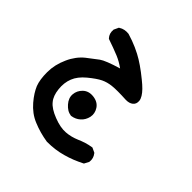

<svg xmlns="http://www.w3.org/2000/svg" viewBox="-155 -351 810 810"><g transform="rotate(45 250.0 54.0)"><path d="M239.7 336.9Q192.9 329.6 152.3 312.5Q131.8 304.2 114.5 291.3Q97.2 278.3 83 261.7Q68.8 245.1 59.3 230Q49.8 214.8 43.9 200.7Q33.2 172.9 33.2 128.4Q33.2 84 53.2 40Q58.1 28.8 63.7 19.3Q69.3 9.8 75.7 1.2Q82 -7.3 89.1 -14.6Q96.2 -22 104 -28.3Q132.8 -50.8 153.3 -65.9Q172.9 -80.1 239.7 -100.1Q216.3 -117.2 190.9 -127.9Q173.8 -134.8 156.2 -141.4Q138.7 -147.9 121.1 -153.8L118.7 -154.8L116.7 -156.2Q102.1 -172.4 104.5 -195.3V-196.8L105.5 -198.7L113.3 -215.3L114.3 -217.8L116.7 -219.2Q126.5 -225.6 137.9 -227.8Q149.4 -230 161.6 -228.5H162.1L163.1 -228Q177.7 -223.6 191.9 -218.5Q206.1 -213.4 219.7 -207.3Q233.4 -201.2 246.6 -194.3Q286.6 -173.3 337.9 -131.3Q355.5 -117.2 366.9 -105.5Q378.4 -93.8 385.5 -82.3Q392.6 -70.8 393.6 -60.5Q395 -42 382.8 -32.5Q370.6 -22.9 350.1 -23.4Q295.4 -26.4 268.1 -23.4Q254.9 -22 243.4 -18.8Q231.9 -15.6 221.7 -10.7Q200.7 -0.5 168.5 25.9Q137.2 51.8 126 80.6Q114.3 109.9 118.2 145.5Q120.1 163.1 125.2 177.2Q130.4 191.4 139.2 201.7Q156.2 223.1 196.8 238.8Q237.8 254.9 268.6 252.4Q275.9 252 283.4 250.7Q291 249.5 298.3 247.6Q305.7 245.6 313 243.2Q320.3 240.7 327.1 237.8Q342.3 231 358.2 226.1Q374 221.2 390.1 218.8L393.1 218.3L396 219.7L412.6 227.5L414.6 228.5L416 230.5Q429.2 247.1 426.8 268.6L426.3 270.5L425.8 272L417 288.6L415.5 291.5L412.6 293Q393.6 302.7 373.5 310.8Q353.5 318.8 332 324.7Q289.6 336.9 241.2 336.9H240.7ZM232.9 187.5Q227.1 186.5 221.4 184.6Q215.8 182.6 210.7 179.4Q205.6 176.3 200.9 172.1Q196.3 168 191.9 163.1Q173.3 142.1 175.3 118.7Q177.2 95.2 194.8 78.1Q213.4 60.1 242.7 63.5Q272.5 66.9 286.6 88.4Q300.3 109.4 295.4 132.8Q290 155.8 273.9 169.9Q258.3 184.1 235.8 187.5H234.4Z"/></g></svg>

Font: NaikaiFont
Style: Bold
Weight: 700
Version: Version 1.89